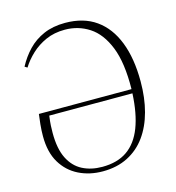

<svg xmlns="http://www.w3.org/2000/svg" viewBox="-111 -832 863 941"><g transform="rotate(-15 321.0 -361.5)"><path d="M296 14Q229 14 174.5 -13Q120 -40 88 -93.5Q56 -147 56 -228Q56 -257 59 -288Q62 -319 65 -339H535Q537 -473 505 -553Q473 -633 417.5 -669Q362 -705 294 -705Q240 -705 197.5 -686Q155 -667 123 -637Q91 -607 70 -573L57 -581Q81 -626 114.5 -661Q148 -696 195 -716.5Q242 -737 304 -737Q397 -737 460 -692.5Q523 -648 555.5 -564.5Q588 -481 588 -364Q588 -281 569.5 -212Q551 -143 514.5 -92.5Q478 -42 423 -14Q368 14 296 14ZM299 -8Q376 -8 426 -43Q476 -78 502.5 -147Q529 -216 534 -318H112Q108 -288 107 -269.5Q106 -251 106 -231Q106 -151 130.5 -102Q155 -53 198.5 -30.5Q242 -8 299 -8Z"/></g></svg>

Font: Literata 60pt ExtraLight
Style: Regular
Weight: 250
Designer: Latin by Veronika Burian and Jose Scaglione. Greek by Irene Vlachou. Cyrillic by Vera Evstafieva.
Foundry: TypeTogether
Version: Version 3.103;gftools[0.9.29]